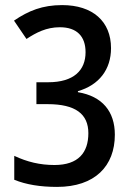

<svg xmlns="http://www.w3.org/2000/svg" viewBox="-20 -815 520 754"><path d="M416 -626C416 -731 344 -795 224 -795C147 -795 92 -773 35 -734L84 -662C122 -687 162 -708 215 -708C282 -708 316 -672 316 -610C316 -539 270 -492 169 -492H123V-406H167C277 -406 327 -367 327 -292C327 -216 288 -167 194 -167C137 -167 87 -179 36 -203V-109C83 -90 138 -81 204 -81C353 -81 431 -163 431 -286C431 -377 382 -437 286 -453V-457C369 -481 416 -542 416 -626Z"/></svg>

Font: Noto Sans Kannada UI Condensed Medium
Style: Regular
Weight: 500
Width: 3
Designer: Jelle Bosma - Monotype Design Team
Foundry: Monotype Imaging Inc.
Version: Version 2.005